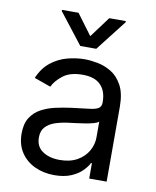

<svg xmlns="http://www.w3.org/2000/svg" viewBox="-86 -830 737 909"><g transform="rotate(10 282.0 -375.5)"><path d="M237.2 12.8Q185.4 12.8 143.1 -6.9Q100.9 -26.6 76 -64.1Q51.1 -101.6 51.1 -154.8Q51.1 -201.7 69.6 -231Q88.1 -260.3 119 -277Q149.9 -293.7 187.3 -302Q224.8 -310.4 262.8 -315.3Q312.5 -321.7 343.6 -325.1Q374.6 -328.5 389 -336.6Q403.4 -344.8 403.4 -365.1V-367.9Q403.4 -420.5 374.8 -449.6Q346.2 -478.7 288.4 -478.7Q228.3 -478.7 194.2 -452.4Q160.2 -426.1 146.3 -396.3L66.8 -424.7Q88.1 -474.4 123.8 -502.3Q159.4 -530.2 201.9 -541.4Q244.3 -552.6 285.5 -552.6Q311.8 -552.6 346.1 -546.3Q380.3 -540.1 412.5 -521Q444.6 -501.8 465.9 -463.1Q487.2 -424.4 487.2 -359.4V0H403.4V-73.9H399.1Q390.6 -56.1 370.7 -35.9Q350.9 -15.6 317.8 -1.4Q284.8 12.8 237.2 12.8ZM250 -62.5Q299.7 -62.5 334 -82Q368.3 -101.6 385.8 -132.5Q403.4 -163.4 403.4 -197.4V-274.1Q398.1 -267.8 380.1 -262.6Q362.2 -257.5 339 -253.7Q315.7 -250 293.9 -247.3Q272 -244.7 258.5 -242.9Q225.9 -238.6 197.6 -229.2Q169.4 -219.8 152.2 -201.2Q134.9 -182.5 134.9 -150.6Q134.9 -106.9 167.4 -84.7Q199.9 -62.5 250 -62.5ZM217.3 -764.2 291.2 -664.8 365.1 -764.2H444.6V-758.5L329.5 -610.8H252.8L137.8 -758.5V-764.2Z"/></g></svg>

Font: InterMG
Style: Regular
Weight: 400
Designer: Rasmus Andersson
Foundry: rsms
Version: Version 3.019;December 26, 2023;FontCreator 15.0.0.2955 64-b